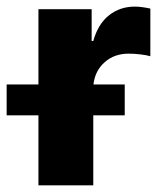

<svg xmlns="http://www.w3.org/2000/svg" viewBox="-63 -558 486 578"><path d="M52.7 -210.9H-43V-303.7H52.7V-530.3H212.9V-434.6H217.8Q231.9 -485.4 264.9 -511.7Q297.9 -538.1 342.8 -538.1Q362.3 -538.1 389.6 -532.2V-388.7Q378.4 -392.1 359.4 -394.3Q340.3 -396.5 324.2 -396.5Q281.2 -396.5 252.2 -370.8Q223.1 -345.2 218.3 -303.7H312.5V-210.9H217.8V0H52.7Z"/></svg>

Font: Pretendard Std ExtraBold
Style: Regular
Weight: 800
Designer: Base glyphs from Inter by Rasmus Andersson; Hangeul glyphs from Noto Sans CJK(Source Han Sans) by Jang Soo-young and Kan
Foundry: Kil Hyung-jin
Version: Version 1.309